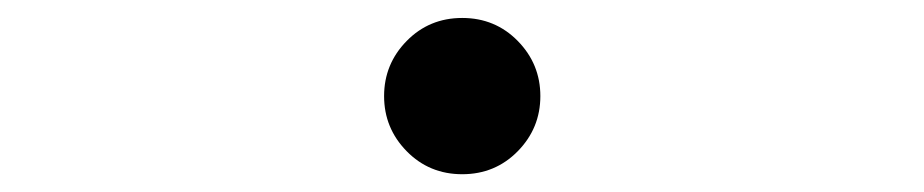

<svg xmlns="http://www.w3.org/2000/svg" viewBox="-20 -488 1040 216"><path d="M562.5 -441.9Q587.9 -416 587.9 -379.9Q587.9 -343.8 562.5 -317.9Q537.1 -292 500 -292Q462.9 -292 437.5 -317.9Q412.1 -343.8 412.1 -379.9Q412.1 -416 437.5 -441.9Q462.9 -467.8 500 -467.8Q537.1 -467.8 562.5 -441.9Z"/></svg>

Font: GenYoMin TW TTF Light
Style: Regular
Weight: 300
Version: Version 1.300